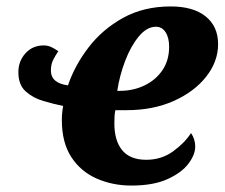

<svg xmlns="http://www.w3.org/2000/svg" viewBox="-20 -566 697 596"><path d="M388 10Q329 10 279.5 -12Q230 -34 201 -79Q172 -124 172 -193Q172 -215 176 -237Q147 -243 114.5 -252.5Q82 -262 59.5 -282.5Q37 -303 37 -342Q37 -376 59 -400.5Q81 -425 116 -425Q128 -425 139 -420Q150 -415 161 -407Q152 -394 145 -380Q138 -366 138 -347Q138 -308 191 -301Q212 -363 255 -419Q298 -475 362 -510.5Q426 -546 510 -546Q580 -546 618.5 -515Q657 -484 657 -429Q657 -375 620 -328Q583 -281 519 -252.5Q455 -224 373 -224H338Q336 -214 335.5 -203.5Q335 -193 335 -183Q335 -129 359.5 -99.5Q384 -70 434 -70Q481 -70 517 -96Q553 -122 573 -153Q586 -134 586 -111Q586 -86 565 -58Q544 -30 500 -10Q456 10 388 10ZM352 -284Q394 -284 429 -301Q464 -318 484.5 -348.5Q505 -379 505 -421Q505 -449 494 -466Q483 -483 464 -483Q436 -483 411 -453Q386 -423 368.5 -377Q351 -331 344 -284Z"/></svg>

Font: Noto Serif SemiCondensed ExtraBold
Style: Italic
Weight: 800
Width: 4
Italic angle: -12°
Designer: Monotype Design Team
Foundry: Monotype Imaging Inc.
Version: Version 2.014; ttfautohint (v1.8.4.7-5d5b)